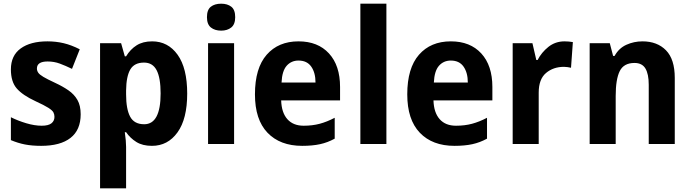

<svg xmlns="http://www.w3.org/2000/svg" viewBox="-20 -780 3744 1040"><path d="M417 -161Q417 -76 362 -33Q307 10 203 10Q153 10 115 2.5Q77 -5 39 -21V-145Q77 -126 122 -112.5Q167 -99 206 -99Q242 -99 258.5 -112Q275 -125 275 -147Q275 -160 269.5 -171Q264 -182 242 -196Q220 -210 172 -232Q103 -264 71 -300.5Q39 -337 39 -404Q39 -479 92 -517.5Q145 -556 237 -556Q283 -556 325 -546Q367 -536 412 -513L370 -407Q335 -424 304 -435.5Q273 -447 238 -447Q180 -447 180 -409Q180 -397 187 -386.5Q194 -376 215 -363.5Q236 -351 279 -331Q320 -312 351 -290.5Q382 -269 399.5 -238.5Q417 -208 417 -161Z M804 -556Q890 -556 942 -483.5Q994 -411 994 -273Q994 -136 941.5 -63Q889 10 803 10Q752 10 718.5 -11Q685 -32 663 -64H656Q663 -16 663 16V240H522V-546H636L656 -475H663Q686 -513 720 -534.5Q754 -556 804 -556ZM760 -441Q708 -441 686 -404Q664 -367 663 -290V-269Q663 -189 685 -148Q707 -107 761 -107Q850 -107 850 -274Q850 -358 828.5 -399.5Q807 -441 760 -441Z M1178 -760Q1212 -760 1233 -743.5Q1254 -727 1254 -687Q1254 -648 1232.5 -631Q1211 -614 1178 -614Q1144 -614 1122.5 -631Q1101 -648 1101 -687Q1101 -727 1122 -743.5Q1143 -760 1178 -760ZM1248 -546V0H1107V-546Z M1597 -556Q1702 -556 1762 -490.5Q1822 -425 1822 -309V-236H1503Q1505 -170 1536.5 -134.5Q1568 -99 1625 -99Q1672 -99 1711.5 -109.5Q1751 -120 1793 -142V-29Q1755 -8 1713.5 1Q1672 10 1617 10Q1497 10 1429 -61Q1361 -132 1361 -269Q1361 -411 1424.5 -483.5Q1488 -556 1597 -556ZM1597 -452Q1558 -452 1533 -424Q1508 -396 1505 -333H1689Q1689 -386 1666 -419Q1643 -452 1597 -452Z M2073 0H1932V-760H2073Z M2422 -556Q2527 -556 2587 -490.5Q2647 -425 2647 -309V-236H2328Q2330 -170 2361.5 -134.5Q2393 -99 2450 -99Q2497 -99 2536.5 -109.5Q2576 -120 2618 -142V-29Q2580 -8 2538.5 1Q2497 10 2442 10Q2322 10 2254 -61Q2186 -132 2186 -269Q2186 -411 2249.5 -483.5Q2313 -556 2422 -556ZM2422 -452Q2383 -452 2358 -424Q2333 -396 2330 -333H2514Q2514 -386 2491 -419Q2468 -452 2422 -452Z M3038 -556Q3048 -556 3060.5 -555Q3073 -554 3083 -552L3073 -413Q3066 -415 3054 -416.5Q3042 -418 3035 -418Q2977 -418 2937.5 -384.5Q2898 -351 2898 -278V0H2757V-546H2864L2885 -455H2892Q2913 -496 2950.5 -526Q2988 -556 3038 -556Z M3460 -556Q3540 -556 3587.5 -507.5Q3635 -459 3635 -358V0H3494V-321Q3494 -379 3476 -409Q3458 -439 3417 -439Q3359 -439 3337 -395Q3315 -351 3315 -260V0H3174V-546H3283L3301 -477H3309Q3332 -519 3373 -537.5Q3414 -556 3460 -556Z"/></svg>

Font: Noto Sans Gurmukhi UI SemiCondensed
Style: Bold
Weight: 700
Width: 4
Designer: Jelle Bosma - Monotype Design Team
Foundry: Monotype Imaging Inc.
Version: Version 2.004; ttfautohint (v1.8.4.7-5d5b)